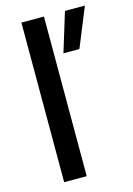

<svg xmlns="http://www.w3.org/2000/svg" viewBox="-113 -788 587 847"><g transform="rotate(-15 181.0 -364.5)"><path d="M216 -550 271 -729H362L289 -550ZM72 0V-729H175V0Z"/></g></svg>

Font: Mona Sans ExtraLight Medium
Style: Regular
Weight: 500
Version: Version 2.000